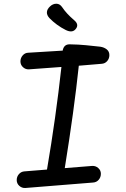

<svg xmlns="http://www.w3.org/2000/svg" viewBox="-20 -972 660 1005"><path d="M112.5 12Q94.5 13 81 0.8Q67.5 -11.5 67.5 -29.5Q67.5 -47.5 79.2 -60.8Q91 -74 108.5 -75L226 -84.5Q272.5 -357.5 301.5 -621.5L131.5 -609Q114 -608 100.5 -620.2Q87 -632.5 87 -650.5Q87 -668.5 98.8 -682Q110.5 -695.5 128 -696L308 -707Q314 -740 344 -740Q365 -740 389 -738.5Q413 -737 428.8 -735.5Q444.5 -734 470 -731.2Q495.5 -728.5 505 -727.5Q525 -724.5 538.8 -713.5Q552.5 -702.5 552.5 -683.5Q552.5 -665.5 541 -652.2Q529.5 -639 511.5 -638L392.5 -628Q368 -395.5 319 -92L462.5 -103.5Q480.5 -104.5 494.2 -92.5Q508 -80.5 508 -62.5Q508 -44 496.5 -30.8Q485 -17.5 467 -16.5ZM238.5 -877.5Q224.5 -893 225.5 -908.5Q226.5 -924 241.5 -938Q256.5 -952.5 275 -952.5Q293.5 -952.5 306 -933.5Q328 -900.5 368.5 -866Q397 -842 374 -817.5Q356.5 -799 324 -815Q275.5 -839.5 238.5 -877.5Z"/></svg>

Font: Monaspace Radon
Style: Regular
Weight: 400
Designer: Riley Cran & the Lettermatic Team
Foundry: Lettermatic
Version: Version 1.000 (Monaspace Radon)